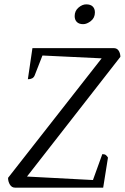

<svg xmlns="http://www.w3.org/2000/svg" viewBox="-20 -862 574 882"><path d="M49 0Q34 0 25.5 -14Q17 -28 17 -45L447 -594L175 -607L139 -515Q132 -498 108 -498L129 -641H502Q518 -641 525.5 -628.5Q533 -616 533 -601L104 -51L407 -35L450 -154Q461 -154 466.5 -149.5Q472 -145 476 -138L454 0ZM362 -751Q343 -751 333 -761Q323 -771 323 -788Q323 -812 340.5 -827Q358 -842 376 -842Q396 -842 406 -832Q416 -822 416 -805Q416 -780 397.5 -765.5Q379 -751 362 -751Z"/></svg>

Font: Petrona Light
Style: Italic
Weight: 300
Italic angle: -9°
Designer: Ringo R. Seeber
Foundry: Ringo R. Seeber
Version: Version 2.001; ttfautohint (v1.8.3)